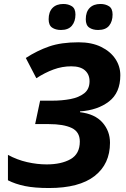

<svg xmlns="http://www.w3.org/2000/svg" viewBox="-20 -937 636 967"><path d="M227 10Q154 10 105.5 0Q57 -10 20 -29V-157Q66 -132 116.5 -120.5Q167 -109 215 -109Q289 -109 335.5 -135.5Q382 -162 382 -224Q382 -273 341 -292.5Q300 -312 226 -312H157L182 -430H244Q292 -430 334.5 -438Q377 -446 404 -467Q431 -488 431 -528Q431 -562 408 -582.5Q385 -603 339 -603Q293 -603 249.5 -587Q206 -571 163 -543L110 -645Q167 -682 227.5 -703Q288 -724 376 -724Q442 -724 489 -701Q536 -678 561 -640.5Q586 -603 586 -558Q586 -470 529 -426Q472 -382 383 -376V-372Q458 -363 496 -320Q534 -277 534 -218Q534 -111 456.5 -50.5Q379 10 227 10ZM474 -786Q447 -786 429.5 -798Q412 -810 412 -840Q412 -877 431.5 -897Q451 -917 486 -917Q511 -917 529 -905.5Q547 -894 547 -864Q547 -829 529.5 -807.5Q512 -786 474 -786ZM287 -786Q260 -786 242.5 -798Q225 -810 225 -840Q225 -877 244.5 -897Q264 -917 299 -917Q324 -917 342 -905.5Q360 -894 360 -864Q360 -829 342 -807.5Q324 -786 287 -786Z"/></svg>

Font: BC Sans
Style: Bold Italic
Weight: 700
Italic angle: -12°
Designer: Monotype Design Team
Province of B.C.
Foundry: Monotype Imaging Inc.
Version: Version 2.000;GOOG;noto-source:20170915:90ef993387c0